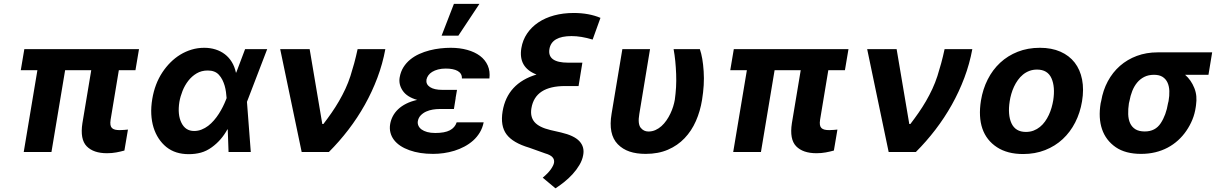

<svg xmlns="http://www.w3.org/2000/svg" viewBox="-20 -806 6467 1018"><path d="M109 -545.5H717L698.2 -433.9H610.1L566.4 -170.8Q563.9 -154.5 565.7 -143.8Q567.5 -133.2 573.7 -127.1Q579.9 -121.1 590.2 -118.6Q600.5 -116.1 615.1 -116.1Q627.5 -116.1 638.5 -117.2Q649.5 -118.3 658.4 -119L639.6 -7.8Q619.3 -2.1 596.6 2.1Q573.9 6.4 547.2 6.4Q475.5 6.4 439.6 -30.5Q403.8 -67.5 416.9 -152.7L463.8 -433.9H325.3L252.8 0H105.8L178.3 -433.9H90.2Z M787.3 -280.9Q800.8 -361.9 841.3 -422.9Q860.1 -451.3 883.9 -475.1Q907.7 -498.9 935.9 -516.2Q964.1 -533.4 996.1 -543Q1028.1 -552.6 1062.9 -552.6Q1094.8 -552.6 1122.5 -543.9Q1150.2 -535.2 1172.1 -518.5Q1193.9 -501.8 1209 -477.3Q1224.1 -452.8 1230.8 -421.2H1232.6L1279.5 -545.5H1396.7L1289.4 -266L1309.7 0H1191.8L1187.5 -120L1185.4 -119.7Q1154.1 -62.1 1103 -25.2Q1075.3 -5 1045.3 3.2Q1015.3 11.4 980.8 11.4Q945.3 11.4 915.8 2.1Q886.4 -7.1 861.9 -26.6Q838.4 -45.8 821.2 -71.9Q804 -98 794 -130.3Q784.1 -162.6 782.1 -200.5Q780.2 -238.3 787.3 -280.9ZM941.8 -155.2Q963.1 -111.5 1009.2 -111.5Q1030.2 -111.5 1048.8 -119Q1067.5 -126.4 1083.8 -138.8Q1100.1 -151.3 1114.3 -167.8Q1128.6 -184.3 1140.3 -202.6Q1152 -220.9 1161.4 -239.7Q1170.8 -258.5 1177.6 -275.9L1181.5 -285.9Q1180.4 -301.8 1178.1 -318.5Q1175.8 -335.2 1171.2 -351.4Q1166.5 -367.5 1159.1 -382.5Q1151.6 -397.4 1140.6 -409.4Q1120 -432.2 1081.3 -432.2Q1048.3 -432.2 1022.5 -416.9Q996.8 -401.6 978.2 -377.5Q959.5 -353.3 947.8 -323.9Q936.1 -294.4 931.1 -265.6Q920.5 -198.5 941.8 -155.2Z M1465.6 -545.5H1621.8L1688.9 -148.4H1694.6Q1717 -177.6 1737.9 -207.7Q1758.9 -237.9 1777.3 -269.7Q1795.8 -301.5 1811.3 -334.7Q1826.7 -367.9 1838.1 -403.1Q1848.4 -435.4 1858 -470.5Q1867.5 -505.7 1876.1 -545.5H2023.1Q2008.9 -468 1981 -393.8Q1953.1 -319.6 1914.4 -250.5Q1875.7 -181.5 1827.4 -118.4Q1779.1 -55.4 1723.7 0H1579.5Z M2048.7 -148.4Q2052.6 -170.5 2063 -190.3Q2073.5 -210.2 2091.1 -226.9Q2108.7 -243.6 2133.7 -256.2Q2158.7 -268.8 2191.8 -276.3Q2137.4 -291.9 2115.1 -325.3Q2092.7 -358.3 2099.1 -395.6Q2104.4 -426.1 2119.1 -449.6Q2133.9 -473 2155.2 -490.4Q2176.5 -507.8 2202.8 -519.7Q2229 -531.6 2257.5 -538.9Q2285.9 -546.2 2314.6 -549.4Q2343.4 -552.6 2369.7 -552.6Q2417.6 -552.6 2457.4 -541.5Q2497.2 -530.5 2524.9 -509.8Q2552.6 -489 2566.1 -458.6Q2579.5 -428.3 2574.9 -389.9H2429Q2429.7 -403.4 2423.8 -413.4Q2418 -423.3 2406.8 -429.7Q2395.6 -436.1 2379.4 -439.3Q2363.3 -442.5 2343.4 -442.5Q2320.7 -442.5 2302.6 -437.7Q2284.4 -432.9 2271.5 -424.9Q2258.5 -416.9 2250.9 -406.1Q2243.3 -395.2 2241.1 -383.5Q2237.6 -359 2259.8 -344.3Q2282 -329.5 2326 -329.5H2403.1L2395.6 -285.9H2396L2386.7 -228H2309.3Q2293.3 -228 2274.7 -225Q2256 -221.9 2239.5 -214.5Q2223 -207 2210.8 -194.4Q2198.5 -181.8 2195.3 -163Q2193.5 -150.9 2198.5 -139.6Q2203.5 -128.2 2215 -119.7Q2226.6 -111.2 2244.9 -106Q2263.1 -100.9 2287.6 -100.9Q2338.1 -100.9 2365.2 -115.2Q2392.4 -129.6 2401.3 -157.3H2544.4Q2538.4 -127.5 2523.8 -103.3Q2509.2 -79.2 2488.5 -60.7Q2467.7 -42.3 2442.3 -28.8Q2416.9 -15.3 2389.2 -6.7Q2361.5 1.8 2332.7 5.9Q2304 9.9 2276.6 9.9Q2240.1 9.9 2209.2 5.1Q2178.3 0.4 2150.6 -9.6Q2123.6 -19.2 2102.8 -33Q2082 -46.9 2068.7 -64.5Q2055.4 -82 2050.1 -103.2Q2044.7 -124.3 2048.7 -148.4ZM2321.4 -616.8 2386.7 -785.5H2522L2410.2 -616.8Z M2644.9 -215.9Q2669.7 -364 2824.6 -410.9Q2727.3 -448.5 2744.3 -551.1Q2751.4 -593.8 2774.7 -628.2Q2797.9 -662.6 2834.2 -687Q2870.4 -711.3 2918.1 -724.3Q2965.9 -737.2 3022 -737.2Q3102.3 -737.2 3163.7 -711.3L3122.2 -596.2Q3061.1 -614.7 3010.7 -614.7Q2904.8 -614.7 2893.1 -546.2Q2881 -473.7 2992.5 -473.7H3067.8L3047.6 -349.8H2976.2Q2897 -349.8 2852.3 -320.7Q2807.5 -291.5 2797.6 -232.2Q2790.1 -187.1 2813.9 -159.1Q2837.7 -131 2898.4 -116.5L2954.2 -103.7Q3024.5 -87.4 3052.4 -57Q3080.3 -26.6 3072.1 16.3Q3067.5 43 3052.2 68.7Q3036.9 94.5 3016 117.4Q2995 140.3 2971.1 159.4Q2947.1 178.6 2925.1 192.5L2857.6 136Q2886.4 112.2 2900.9 91.3Q2915.5 70.3 2917.6 56.1Q2922.9 22 2871.1 7.5L2786.6 -22.7Q2698.9 -48.7 2665.5 -93.8Q2632.1 -138.8 2644.9 -215.9Z M3222.7 -203.1 3279.8 -545.5H3426.5L3369.7 -201.7Q3365.1 -175.1 3367 -157Q3369 -138.8 3376.8 -128.9Q3392.8 -108.7 3418 -108.7Q3437.9 -108.7 3455.3 -116.5Q3472.7 -124.3 3487.2 -137.4Q3501.8 -150.6 3513.7 -167.8Q3525.6 -185 3534.4 -203.7Q3543.3 -222.3 3549.2 -241.3Q3555 -260.3 3557.9 -277Q3562.5 -310.4 3564.5 -343.8Q3566.4 -377.1 3565 -413.7Q3563.6 -449.2 3560.4 -481.7Q3557.2 -514.2 3551.5 -545.5H3690.7Q3706.3 -500.7 3710.9 -427.9Q3713.4 -391.3 3711.1 -354Q3708.8 -316.8 3702.4 -277Q3692.8 -216.6 3669.7 -164.2Q3646.7 -111.9 3609.7 -73.2Q3572.8 -34.4 3521.5 -12.3Q3470.2 9.9 3403.4 9.9Q3354.4 9.9 3317.8 -2.5Q3281.2 -14.9 3255.3 -41.5Q3204.2 -94.1 3222.7 -203.1Z M3870.7 -545.5H4478.7L4459.9 -433.9H4371.8L4328.1 -170.8Q4325.6 -154.5 4327.4 -143.8Q4329.2 -133.2 4335.4 -127.1Q4341.6 -121.1 4351.9 -118.6Q4362.2 -116.1 4376.8 -116.1Q4389.2 -116.1 4400.2 -117.2Q4411.2 -118.3 4420.1 -119L4401.3 -7.8Q4381 -2.1 4358.3 2.1Q4335.6 6.4 4308.9 6.4Q4237.2 6.4 4201.3 -30.5Q4165.5 -67.5 4178.6 -152.7L4225.5 -433.9H4087L4014.6 0H3867.5L3940 -433.9H3851.9Z M4577.8 -545.5H4734L4801.1 -148.4H4806.8Q4829.2 -177.6 4850.1 -207.7Q4871.1 -237.9 4889.6 -269.7Q4908 -301.5 4923.5 -334.7Q4938.9 -367.9 4950.3 -403.1Q4960.6 -435.4 4970.2 -470.5Q4979.8 -505.7 4988.3 -545.5H5135.3Q5121.1 -468 5093.2 -393.8Q5065.3 -319.6 5026.6 -250.5Q4987.9 -181.5 4939.6 -118.4Q4891.3 -55.4 4835.9 0H4691.8Z M5181.1 -273.1Q5191.1 -333.8 5217 -384.9Q5242.9 -436.1 5283 -473.4Q5323.2 -510.7 5376.2 -531.6Q5429.3 -552.6 5493.6 -552.6Q5555.8 -552.6 5602.5 -532Q5649.1 -511.4 5678.1 -474.1Q5707 -436.8 5717.3 -384.4Q5727.6 -332 5717 -268.5Q5707 -208.1 5680.9 -157Q5654.8 -105.8 5614.7 -68.5Q5574.6 -31.2 5521.5 -10.3Q5468.4 10.7 5404.5 10.7Q5321.4 10.7 5266.3 -25.2Q5210.2 -61.8 5188.7 -124.1Q5167.3 -186.4 5181.1 -273.1ZM5342.7 -152.7Q5364 -106.5 5419.4 -106.5Q5441.8 -106.5 5460.2 -113.6Q5478.7 -120.7 5493.8 -133Q5508.9 -145.2 5520.6 -161.6Q5532.3 -177.9 5541 -196.6Q5549.7 -215.2 5555.4 -235.1Q5561.1 -255 5564.3 -273.8Q5575.3 -345.5 5555 -391Q5534.4 -437.1 5478.3 -437.1Q5456.3 -437.1 5437.7 -430Q5419 -422.9 5403.9 -410.5Q5388.8 -398.1 5377 -381.6Q5365.1 -365.1 5356.4 -346.4Q5347.7 -327.8 5342 -307.9Q5336.3 -288 5333.5 -269.2Q5322.4 -197.8 5342.7 -152.7Z M5815.7 -258.5 5818.5 -269.9Q5828.1 -327.4 5853.7 -375Q5879.3 -422.6 5918.1 -456.7Q5957 -490.8 6007.6 -509.6Q6058.2 -528.4 6118.3 -528.4H6407L6387.4 -409.4H6263.5Q6295.5 -381.7 6312.5 -339.1Q6321 -317.8 6323 -295.5Q6324.9 -273.1 6321.4 -248.6L6320 -238.6Q6315 -203.1 6302.2 -171.9Q6289.4 -140.6 6270.2 -112.6Q6251.1 -84.5 6226 -61.8Q6201 -39.1 6170.8 -23.1Q6140.6 -7.1 6105.3 1.4Q6070 9.9 6030.2 9.9Q5947.1 9.9 5895.6 -25.6Q5843 -62.1 5823 -121.3Q5802.9 -180.4 5815.7 -258.5ZM6049.7 -109Q6105.5 -109 6134.2 -152.7Q6163 -196.4 6172.9 -258.5L6175.8 -269.9Q6180.8 -298.3 6179.9 -323.5Q6179 -348.7 6170.3 -367.9Q6161.6 -387.1 6144.2 -398.3Q6126.8 -409.4 6098.7 -409.4Q6069.2 -409.4 6047.1 -398.3Q6024.9 -387.1 6009.1 -367.9Q5993.3 -348.7 5983.3 -323.5Q5973.4 -298.3 5968.4 -269.9L5965.6 -258.5Q5960.9 -227.6 5961.8 -200.5Q5962.7 -173.3 5971.9 -152.9Q5981.2 -132.5 6000 -120.7Q6018.8 -109 6049.7 -109Z"/></svg>

Font: Inter P
Style: Bold Italic
Weight: 700
Italic angle: 9.39999°
Designer: Rasmus Andersson
Foundry: rsms
Version: Version 3.018;git-588b23468